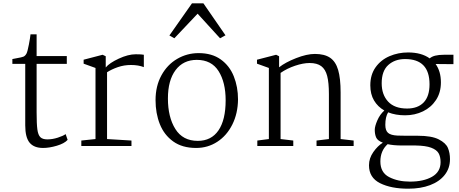

<svg xmlns="http://www.w3.org/2000/svg" viewBox="-20 -885 2782 1164"><path d="M202 -545H385V-498H202V-204Q202 -134 206.5 -100.5Q211 -67 224.5 -53.5Q238 -40 267 -40Q298 -40 330.5 -50.5Q363 -61 378 -72L390 -37Q370 -15 324.5 -1.5Q279 12 241 12Q186 12 159.5 -20Q133 -52 133 -125V-498H55V-527L81 -532Q111 -537 122 -541.5Q133 -546 141 -561Q147 -573 155 -614.5Q163 -656 165 -677H202Z M559 -42V-473L487 -499V-523L602 -553L621 -544V-476Q643 -503 700 -529.5Q757 -556 803 -556Q840 -556 852 -553V-478Q819 -491 774 -491Q732 -491 694.5 -478Q657 -465 629 -447V-42L777 -33V0H473V-33Z M923 0ZM1423 -282Q1422 -197 1388.5 -130Q1355 -63 1297.5 -25.5Q1240 12 1169 12Q1085 12 1030 -27.5Q975 -67 949 -132.5Q923 -198 923 -278Q923 -363 958.5 -428Q994 -493 1054 -528Q1114 -563 1184 -563Q1265 -563 1318.5 -524.5Q1372 -486 1397.5 -422Q1423 -358 1423 -282ZM998 -288Q998 -175 1043 -103Q1088 -31 1179 -31Q1261 -31 1304.5 -94.5Q1348 -158 1348 -277Q1348 -386 1305 -454Q1262 -522 1173 -522Q1091 -522 1044.5 -460Q998 -398 998 -288ZM1144 -865H1213L1347 -671L1314 -653L1178 -802L1037 -653L1007 -670Z M1610 -42V-473L1538 -499V-523L1654 -553L1672 -544V-477Q1710 -507 1775 -532.5Q1840 -558 1889 -558Q1947 -558 1981 -535Q2015 -512 2030 -461Q2045 -410 2045 -324V-42L2124 -33V0H1899V-33L1974 -42V-315Q1974 -384 1963.5 -424.5Q1953 -465 1927.5 -484Q1902 -503 1857 -503Q1818 -503 1769 -486.5Q1720 -470 1681 -443V-42L1758 -33V0H1540V-33Z M2585 -531Q2609 -553 2671 -553H2729V-496L2621 -497Q2653 -452 2653 -386Q2653 -324 2623.5 -279Q2594 -234 2544.5 -210Q2495 -186 2436 -186Q2378 -186 2333 -204Q2316 -176 2316 -128Q2316 -94 2332.5 -79.5Q2349 -65 2390 -63Q2400 -62 2444 -62H2513Q2597 -62 2640 -40Q2683 -18 2695.5 12Q2708 42 2708 80Q2708 135 2676 175.5Q2644 216 2587 237.5Q2530 259 2455 259Q2351 259 2284 225.5Q2217 192 2217 117Q2217 74 2243.5 36.5Q2270 -1 2301 -20Q2269 -32 2260.5 -51.5Q2252 -71 2252 -98Q2252 -119 2267.5 -155Q2283 -191 2310 -215Q2270 -238 2247.5 -276Q2225 -314 2225 -368Q2225 -432 2257 -477Q2289 -522 2341.5 -544.5Q2394 -567 2454 -567Q2535 -567 2585 -531ZM2294 -380Q2294 -311 2333 -269Q2372 -227 2448 -227Q2513 -227 2548.5 -264Q2584 -301 2584 -374Q2584 -527 2436 -527Q2374 -527 2334 -491Q2294 -455 2294 -380ZM2286 94Q2286 161 2339 188.5Q2392 216 2465 216Q2548 216 2599.5 186.5Q2651 157 2651 98Q2651 65 2639 44Q2627 23 2594 10.5Q2561 -2 2499 -3H2416Q2365 -3 2330 -11Q2286 29 2286 94Z"/></svg>

Font: Martel UltraLight
Style: Regular
Weight: 250
Designer: Dan Reynolds
Foundry: Dan Reynolds
Version: Version 1.001; ttfautohint (v1.1) -l 5 -r 5 -G 72 -x 0 -D la